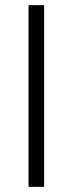

<svg xmlns="http://www.w3.org/2000/svg" viewBox="-20 -720 280 740"><path d="M150 -700V0H90V-700Z"/></svg>

Font: Pathway Extreme 8pt Thin
Style: Regular
Weight: 100
Version: Version 1.001;gftools[0.9.26]